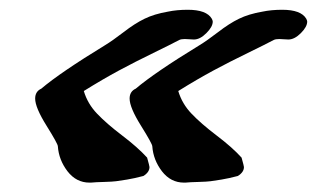

<svg xmlns="http://www.w3.org/2000/svg" viewBox="-20 -445 655 397"><path d="M419.9 -400.4Q419.9 -389.6 406.7 -376.5Q393.6 -363.3 380.9 -363.3Q377.9 -363.3 371.6 -363.8Q365.2 -364.3 362.3 -364.3Q354.5 -364.3 350.6 -362.3Q334 -353.5 296.9 -335.4Q259.8 -317.4 226.1 -299.3Q192.4 -281.2 153.3 -256.8Q161.1 -230.5 180.7 -210Q200.2 -189.5 232.4 -165Q264.6 -140.6 284.2 -119.1Q289.1 -101.6 289.1 -99.6Q289.1 -88.9 276.4 -81.1Q257.8 -76.2 242.7 -73.7Q227.5 -71.3 220.2 -70.3Q212.9 -69.3 195.3 -68.8Q177.7 -68.4 168 -67.4H165Q137.7 -67.4 119.6 -90.8Q101.6 -114.3 99.6 -142.6Q99.6 -147.5 76.2 -185.1Q52.7 -222.7 52.7 -241.2Q52.7 -255.9 65.4 -261.7Q104.5 -294.9 197.3 -351.6Q211.9 -360.4 235.4 -378.4Q258.8 -396.5 278.8 -406.2Q298.8 -416 327.1 -420.9Q345.7 -424.8 368.2 -424.8Q407.2 -424.8 418 -406.2Q419.9 -402.3 419.9 -400.4ZM615.2 -400.4Q615.2 -389.6 602.1 -376.5Q588.9 -363.3 576.2 -363.3Q573.2 -363.3 566.9 -363.8Q560.5 -364.3 557.6 -364.3Q549.8 -364.3 545.9 -362.3Q529.3 -353.5 492.2 -335.4Q455.1 -317.4 421.4 -299.3Q387.7 -281.2 348.6 -256.8Q356.4 -230.5 376 -210Q395.5 -189.5 427.7 -165Q460 -140.6 479.5 -119.1Q484.4 -101.6 484.4 -99.6Q484.4 -88.9 471.7 -81.1Q453.1 -76.2 438 -73.7Q422.9 -71.3 415.5 -70.3Q408.2 -69.3 390.6 -68.8Q373 -68.4 363.3 -67.4H360.4Q333 -67.4 314.9 -90.8Q296.9 -114.3 294.9 -142.6Q294.9 -147.5 271.5 -185.1Q248 -222.7 248 -241.2Q248 -255.9 260.7 -261.7Q299.8 -294.9 392.6 -351.6Q407.2 -360.4 430.7 -378.4Q454.1 -396.5 474.1 -406.2Q494.1 -416 522.5 -420.9Q541 -424.8 563.5 -424.8Q602.5 -424.8 613.3 -406.2Q615.2 -402.3 615.2 -400.4Z"/></svg>

Font: Essays1743
Style: Italic
Weight: 500
Italic angle: -10°
Designer: Based on the typeface in a 1743 English translation of the essays of Montaigne.  PostScript/TrueType font designed by Jo
Version: Version 002.100